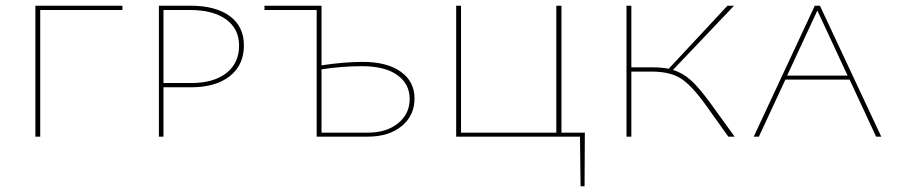

<svg xmlns="http://www.w3.org/2000/svg" viewBox="-20 -479 3148 673"><path d="M409 -459V-444H121V0H104V-459Z M647 -459Q736 -459 785.5 -422.5Q835 -386 835 -320Q835 -251 785.5 -212Q736 -173 649 -173H553V0H537V-459ZM650 -188Q729 -188 773.5 -223Q818 -258 818 -319Q818 -378 772.5 -411Q727 -444 645 -444H553V-188Z M1252 -262Q1337 -262 1385 -227.5Q1433 -193 1433 -134Q1433 -74 1388 -37Q1343 0 1269 0H1090V-444H907V-459H1107V-250Q1186 -262 1252 -262ZM1269 -14Q1335 -14 1375.5 -47Q1416 -80 1416 -132Q1416 -185 1372.5 -216Q1329 -247 1249 -247Q1179 -247 1107 -236V-14Z M2030 -14 2029 174H2015L2013 0H1579V-459H1596V-14H1930V-459H1948V-14Z M2469 -119 2555 0H2533L2453 -112Q2404 -180 2366.5 -204Q2329 -228 2265 -228H2193V0H2176V-459H2193V-243H2268Q2297 -243 2324 -238L2530 -459H2553L2339 -234Q2374 -223 2402.5 -197Q2431 -171 2469 -119Z M3051 0 2958 -200H2733L2640 0H2622L2836 -459H2854L3069 0ZM2739 -214H2951L2845 -442Z"/></svg>

Font: EauTestSC Thin
Style: Regular
Weight: 250
Designer: Christian Thalmann (Catharsis Fonts)
Version: Version 0.001;PS 000.001;hotconv 1.0.88;makeotf.lib2.5.64775